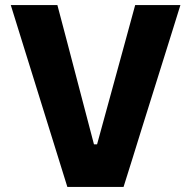

<svg xmlns="http://www.w3.org/2000/svg" viewBox="-20 -733 750 753"><path d="M244.1 0Q227.4 -53.5 208.7 -113.9Q190 -174.4 173.8 -226L104.3 -449.4Q92.4 -487.7 78.3 -532.8Q64.3 -577.8 49.9 -624.2Q35.6 -670.6 22.3 -713H205.1Q222.9 -645.3 243.2 -568.7Q263.4 -492.1 280.9 -424.7L348.5 -167H360.7L431.7 -426.1Q450.4 -494.7 470.8 -568.9Q491.2 -643.1 510.1 -713H687.5Q674.2 -669.9 659.8 -624Q645.5 -578.2 631.6 -533.8Q617.6 -489.3 605.4 -450.2L535 -225.6Q518.7 -173.1 500.2 -113.4Q481.7 -53.8 464.6 0Z"/></svg>

Font: Commissioner Thin
Style: Regular
Weight: 100
Designer: Kostas Bartsokas
Foundry: Kostas Bartsokas
Version: Version 1.001;gftools[0.9.23]